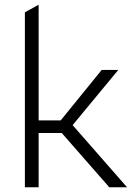

<svg xmlns="http://www.w3.org/2000/svg" viewBox="-20 -790 563 810"><path d="M85 0V-738L143 -770V-282H236L409 -495H479L259 -229H143V0ZM441 0 236 -234 276 -274 516 0Z"/></svg>

Font: REM Medium ExtraLight
Style: Regular
Weight: 250
Version: Version 1.005;gftools[0.9.28]